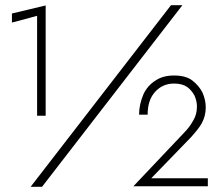

<svg xmlns="http://www.w3.org/2000/svg" viewBox="-20 -720 859 740"><path d="M639 -700 98 0H142L683 -700ZM123 -274H156V-699L26 -668V-633L123 -659ZM690 -209 494 -2H781V-33H563L716 -191Q746 -224 757 -244Q773 -272 773 -306Q773 -334 761 -362Q748 -389 721 -410Q696 -429 651 -429Q608 -429 580 -410Q549 -391 533 -357Q516 -317 516 -278H549Q549 -334 577 -365Q606 -398 651 -398Q682 -398 701 -385Q718 -373 730 -351Q739 -330 739 -309Q739 -279 725 -256Q710 -229 690 -209Z"/></svg>

Font: NM-font
Style: Light
Weight: 500
Designer: ""
Foundry: ""
Version: ""